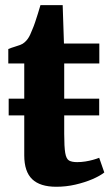

<svg xmlns="http://www.w3.org/2000/svg" viewBox="-20 -722 440 752"><path d="M200.5 9.5Q137 9.5 106 -20.2Q75 -50 75 -113.5V-270H14V-335.5H75V-473.5H12.5V-530Q24.5 -535 36.5 -538.5Q48.5 -542 59 -546Q69.5 -550 76 -556Q83.5 -562.5 88.5 -569.5Q93.5 -576.5 97.8 -585.5Q102 -594.5 106.5 -606Q112 -618.5 117.5 -634.8Q123 -651 128.5 -668.8Q134 -686.5 138.5 -702H225.5L230.5 -551.5H369V-473.5H231.5V-335.5H368.5V-270H231.5V-197.5Q231.5 -146.5 235.5 -123Q239.5 -99.5 250.5 -93.2Q261.5 -87 282.5 -87Q298 -87 314 -89.5Q330 -92 344.2 -96Q358.5 -100 368.5 -104L388.5 -46.5Q371.5 -33 341.8 -20.2Q312 -7.5 275.5 1Q239 9.5 200.5 9.5Z"/></svg>

Font: Merriweather 28pt ExtraBold
Style: Regular
Weight: 800
Version: Version 2.100